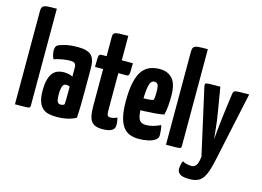

<svg xmlns="http://www.w3.org/2000/svg" viewBox="-117 -955 1866 1368"><g transform="rotate(15 816.0 -271.0)"><path d="M33 0V-686Q33 -711 42 -721Q51 -731 75.5 -733Q100 -735 145 -735V-20Q145 -10 140.3 -6Q135.7 -2 112.3 -1Q89 0 33 0Z M340 10Q312 10 286.5 5Q261 0 241 -16Q221 -32 209.5 -63Q198 -94 198 -146Q198 -197 207.5 -229.5Q217 -262 233.5 -280Q250 -298 270.5 -304.5Q291 -311 313 -311Q324 -311 344 -308Q364 -305 377 -296Q377 -296 377 -307.5Q377 -319 377 -335Q377 -351 377 -365Q377 -378 373 -386Q369 -394 360 -398Q351 -402 335 -402Q307 -402 273.5 -396Q240 -390 215 -381Q206 -398 203 -416Q200 -434 200 -446Q200 -455 203.5 -465.5Q207 -476 214 -481Q225 -489 264 -499.5Q303 -510 363 -510Q432 -510 460.5 -483Q489 -456 489 -388V-341Q489 -284 489 -224Q489 -164 488 -111.5Q487 -59 484 -22Q459 -7 422 1.5Q385 10 340 10ZM348 -82Q355 -82 363 -84.5Q371 -87 375 -92Q376 -103 376.5 -125.5Q377 -148 377 -174Q377 -200 377 -221Q372 -226 364.5 -227.5Q357 -229 351 -229Q343 -229 336.5 -225.5Q330 -222 325.5 -213Q321 -204 318.5 -188.5Q316 -173 316 -149Q316 -131 317.5 -118.5Q319 -106 322.5 -97.5Q326 -89 332.5 -85.5Q339 -82 348 -82Z M679 10Q635 10 612.5 -6.5Q590 -23 582.5 -55Q575 -87 575 -131V-405H515Q515 -448 516 -468Q517 -488 522 -494Q527 -500 538 -500H575V-645Q575 -663 584.5 -670Q594 -677 618 -678.5Q642 -680 687 -680V-500H769Q769 -457 768 -437Q767 -417 762.5 -411Q758 -405 747 -405H687V-133Q687 -122 688 -110.5Q689 -99 694 -92Q699 -85 711 -85Q725 -85 737 -88Q749 -91 763 -98Q765 -88 767.5 -74.5Q770 -61 770 -44Q770 -20 755 -8.5Q740 3 719 6.5Q698 10 679 10Z M945 10Q911 10 882.5 -0.5Q854 -11 833.5 -37Q813 -63 801.5 -109Q790 -155 790 -226Q790 -317 804 -373Q818 -429 842.5 -458.5Q867 -488 899 -499Q931 -510 966 -510Q1026 -510 1060 -472Q1094 -434 1094 -347Q1094 -311 1091 -272.5Q1088 -234 1080 -205Q1051 -199 1013 -196Q975 -193 939 -191.5Q903 -190 879.5 -190Q856 -190 856 -190L858 -279Q858 -279 872.5 -278.5Q887 -278 908 -278Q929 -278 949 -280Q969 -282 980 -287Q983 -296 984 -311.5Q985 -327 985 -339Q985 -387 977.5 -400Q970 -413 951 -413Q938 -413 929 -402Q920 -391 915 -368.5Q910 -346 908 -312.5Q906 -279 906 -233Q906 -198 908.5 -172.5Q911 -147 917.5 -131Q924 -115 937.5 -107Q951 -99 972 -99Q999 -99 1025.5 -106.5Q1052 -114 1078 -127Q1083 -112 1085 -90.5Q1087 -69 1087 -52Q1087 -32 1067.5 -18Q1048 -4 1016 3Q984 10 945 10Z M1147 0V-686Q1147 -711 1156 -721Q1165 -731 1189.5 -733Q1214 -735 1259 -735V-20Q1259 -10 1254.3 -6Q1249.7 -2 1226.3 -1Q1203 0 1147 0Z M1373 193Q1318 193 1299.5 178.5Q1281 164 1281 143Q1281 128 1284.5 110.5Q1288 93 1295 82Q1304 89 1322.5 94Q1341 99 1363 99Q1381 99 1394.5 82Q1408 65 1413 16L1304 -471Q1301 -486 1304 -492Q1307 -498 1331.5 -499Q1356 -500 1414 -500L1443 -327Q1449 -294 1453.5 -259Q1458 -224 1461 -193.5Q1464 -163 1466 -144Q1468 -125 1468 -125Q1468 -125 1469.5 -144Q1471 -163 1474 -193Q1477 -223 1481 -258.5Q1485 -294 1489 -327L1508 -469Q1510 -485 1516 -491Q1522 -497 1546.5 -498.5Q1571 -500 1627 -500L1515 23Q1501 88 1483.5 125.5Q1466 163 1440 178Q1414 193 1373 193Z"/></g></svg>

Font: Yanone Kaffeesatz ExtraLight
Style: Regular
Weight: 200
Designer: Yanone (Cyrillic: Daniel Pouzeot, Huerta Tipografica, and Cyreal)
Foundry: Yanone
Version: Version 2.003